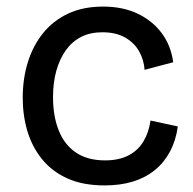

<svg xmlns="http://www.w3.org/2000/svg" viewBox="-20 -550 585 583"><path d="M298 13Q231 13 184 -8.5Q137 -30 107 -67.5Q77 -105 63 -152.5Q49 -200 49 -253Q49 -311 64.5 -361Q80 -411 110.5 -449Q141 -487 186.5 -508.5Q232 -530 293 -530Q353 -530 398 -508.5Q443 -487 471 -449.5Q499 -412 506 -361L419 -338Q417 -368 402.5 -394Q388 -420 360 -436Q332 -452 291 -452Q254 -452 226.5 -438Q199 -424 180 -397.5Q161 -371 151 -335Q141 -299 141 -255Q141 -197 158.5 -153.5Q176 -110 211 -86.5Q246 -63 299 -63Q341 -63 370 -78Q399 -93 415.5 -120.5Q432 -148 437 -184L520 -166Q514 -123 496 -89.5Q478 -56 449.5 -33Q421 -10 383 1.5Q345 13 298 13Z"/></svg>

Font: Bricolage Grotesque 24pt
Style: Regular
Weight: 400
Designer: Mathieu Triay
Foundry: Atelier Triay
Version: Version 1.001;gftools[0.9.33.dev8+g029e19f]